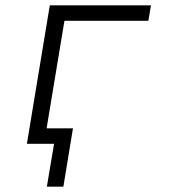

<svg xmlns="http://www.w3.org/2000/svg" viewBox="-20 -540 640 721"><path d="M218 161H156L183 0H81L167 -520H547L537 -462H222L155 -58H254Z"/></svg>

Font: Iosevka Light Extended Oblique
Style: Regular
Weight: 300
Width: 7
Italic angle: -9°
Monospace: yes
Designer: Belleve Invis
Foundry: Belleve Invis
Version: Version 32.5.0; ttfautohint (v1.8.4)